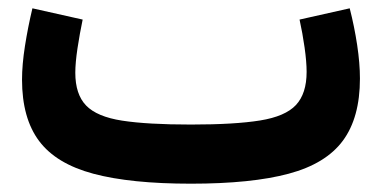

<svg xmlns="http://www.w3.org/2000/svg" viewBox="-20 -442 919 462"><path d="M821.5 -422 700.8 -394.9Q708 -362.4 712.9 -327.8Q717.8 -293.2 717.8 -269Q717.8 -216.8 692.1 -189.3Q666.5 -161.9 605.7 -152.1Q544.9 -142.3 439.4 -142.3Q334.8 -142.3 274 -151.7Q213.2 -161.1 187.2 -188.1Q161.2 -215 161.2 -267.1Q161.2 -290.6 166.5 -326.1Q171.9 -361.5 178.9 -394.9L58 -422Q47.2 -376.8 40.1 -331.6Q33 -286.4 33 -250.4Q33 -157.5 74.2 -102.6Q115.3 -47.8 204.9 -23.9Q294.5 0 439.4 0Q585.2 0 674.6 -24Q763.9 -47.9 805 -103.4Q846.1 -158.9 846.1 -253Q846.1 -289.6 839.4 -333.9Q832.7 -378.2 821.5 -422Z"/></svg>

Font: Estedad-FD VF
Style: Regular
Weight: 100
Designer: Amin Abedi
Version: Version 7.3